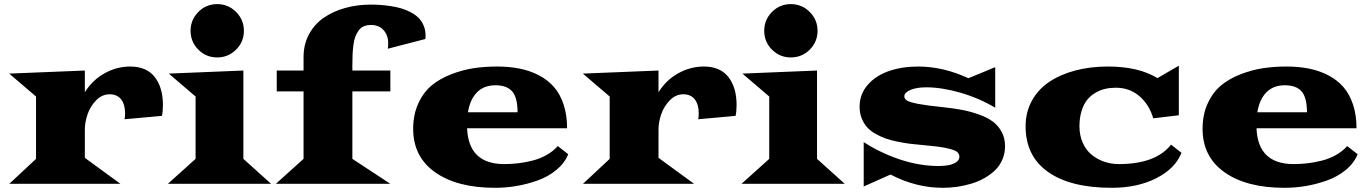

<svg xmlns="http://www.w3.org/2000/svg" viewBox="-20 -877 6543 916"><path d="M24.4 0 151.9 -119.1V-416.5L23.9 -525.9L384.8 -540.5V-437Q421.9 -496.1 479.7 -527.8Q537.6 -559.6 601.1 -559.6Q679.2 -559.6 718.3 -509.5Q757.3 -459.5 757.3 -376Q757.3 -344.7 752.4 -324.2L574.2 -308.1Q576.7 -318.4 576.7 -336.9Q576.7 -378.4 557.9 -402.8Q539.1 -427.2 502.9 -427.2Q466.8 -427.2 438.7 -398.4Q410.6 -369.6 397.7 -331.8Q384.8 -293.9 384.8 -258.3V-124L554.7 0Z M1106.2 -640.1Q1068.8 -603 1016.1 -603Q963.4 -603 926.3 -640.1Q889.2 -677.2 889.2 -730Q889.2 -782.7 926.3 -820.1Q963.4 -857.4 1016.1 -857.4Q1068.8 -857.4 1106.2 -820.1Q1143.6 -782.7 1143.6 -730Q1143.6 -677.2 1106.2 -640.1ZM780.8 0 913.1 -119.1V-416.5L785.2 -525.9L1141.1 -540.5V-119.1L1273.4 0Z M1295.9 0 1428.2 -119.1V-440.9H1300.3V-540.5H1428.2V-604.5Q1428.2 -665 1454.3 -713.6Q1480.5 -762.2 1525.1 -792.7Q1569.8 -823.2 1627 -839.1Q1684.1 -855 1749 -855Q1772 -855 1793.9 -853.5Q1815.9 -852.1 1842.8 -848.1Q1869.6 -844.2 1892.3 -837.6Q1915 -831.1 1937.5 -819.6Q1960 -808.1 1975.6 -793Q1991.2 -777.8 2000.7 -755.9Q2010.3 -733.9 2010.3 -707.5Q2010.3 -701.7 2009.3 -690.9L1830.1 -644.5Q1832 -656.2 1832 -670.4Q1832 -709 1809.8 -733.4Q1787.6 -757.8 1750 -757.8Q1730.5 -757.8 1715.6 -751.5Q1700.7 -745.1 1691.2 -731.7Q1681.6 -718.3 1675.5 -702.6Q1669.4 -687 1666.3 -663.3Q1663.1 -639.6 1662.1 -618.2Q1661.1 -596.7 1661.1 -566.9V-540.5H1842.3V-440.9H1661.1V-119.1L1842.3 0Z M1951.2 -262.2Q1951.2 -331.1 1976.1 -384.5Q2001 -438 2040.3 -470.2Q2079.6 -502.4 2133.8 -523.2Q2188 -543.9 2240.7 -551.8Q2293.5 -559.6 2351.1 -559.6Q2409.7 -559.6 2458.7 -549.8Q2507.8 -540 2550.3 -518.1Q2592.8 -496.1 2622.3 -462.6Q2651.9 -429.2 2668.7 -378.9Q2685.5 -328.6 2685.5 -265.1H2208.5Q2215.3 -94.2 2385.7 -94.2Q2418.9 -94.2 2450.9 -97.9Q2482.9 -101.6 2518.8 -110.4Q2554.7 -119.1 2586.7 -137Q2618.7 -154.8 2641.1 -180.2L2690.9 -141.1Q2673.3 -98.1 2634 -65.9Q2594.7 -33.7 2544.4 -15.9Q2494.1 2 2443.4 10.5Q2392.6 19 2341.8 19Q2161.1 19 2056.2 -54.9Q1951.2 -128.9 1951.2 -262.2ZM2212.4 -341.3H2449.2Q2449.2 -411.6 2423.6 -440.9Q2397.9 -470.2 2343.8 -470.2Q2289.1 -470.2 2255.9 -436.8Q2222.7 -403.3 2212.4 -341.3Z M2761.2 0 2888.7 -119.1V-416.5L2760.7 -525.9L3121.6 -540.5V-437Q3158.7 -496.1 3216.6 -527.8Q3274.4 -559.6 3337.9 -559.6Q3416 -559.6 3455.1 -509.5Q3494.1 -459.5 3494.1 -376Q3494.1 -344.7 3489.3 -324.2L3311 -308.1Q3313.5 -318.4 3313.5 -336.9Q3313.5 -378.4 3294.7 -402.8Q3275.9 -427.2 3239.7 -427.2Q3203.6 -427.2 3175.5 -398.4Q3147.5 -369.6 3134.5 -331.8Q3121.6 -293.9 3121.6 -258.3V-124L3291.5 0Z M3843 -640.1Q3805.7 -603 3752.9 -603Q3700.2 -603 3663.1 -640.1Q3626 -677.2 3626 -730Q3626 -782.7 3663.1 -820.1Q3700.2 -857.4 3752.9 -857.4Q3805.7 -857.4 3843 -820.1Q3880.4 -782.7 3880.4 -730Q3880.4 -677.2 3843 -640.1ZM3517.6 0 3649.9 -119.1V-416.5L3522 -525.9L3877.9 -540.5V-119.1L4010.3 0Z M4100.6 12.7V-199.2Q4179.7 -147.5 4273.4 -116.2Q4367.2 -85 4458.5 -85Q4484.9 -85 4506.1 -89.1Q4527.3 -93.3 4542.2 -103.5Q4557.1 -113.8 4557.1 -129.4Q4557.1 -144 4544.7 -153.3Q4532.2 -162.6 4494.1 -170.7Q4456.1 -178.7 4386.2 -184.6Q4351.1 -187.5 4323.5 -190.9Q4295.9 -194.3 4262.9 -200.9Q4230 -207.5 4205.3 -216.3Q4180.7 -225.1 4156.2 -239Q4131.8 -252.9 4116.2 -270.5Q4100.6 -288.1 4090.8 -313Q4081.1 -337.9 4081.1 -368.2Q4081.1 -428.2 4119.9 -472.4Q4158.7 -516.6 4221.2 -538.1Q4283.7 -559.6 4360.8 -559.6Q4479 -559.6 4600.1 -503.9L4728 -556.6V-363.3Q4649.4 -409.7 4560.8 -435.1Q4472.2 -460.4 4398.9 -460.4Q4353 -460.4 4323.7 -448Q4294.4 -435.5 4294.4 -417.5Q4294.4 -405.3 4307.4 -397.2Q4320.3 -389.2 4360.8 -381.3Q4401.4 -373.5 4479 -365.7Q4529.8 -360.4 4569.6 -352.8Q4609.4 -345.2 4649.4 -331.1Q4689.5 -316.9 4715.8 -297.6Q4742.2 -278.3 4758.5 -248.3Q4774.9 -218.3 4774.9 -180.2Q4774.9 -145.5 4762.2 -115.7Q4749.5 -85.9 4727.3 -64.7Q4705.1 -43.5 4676.3 -27.1Q4647.5 -10.7 4613.8 -0.7Q4580.1 9.3 4546.1 14.2Q4512.2 19 4478.5 19Q4349.6 19 4228.5 -44.4Z M4873 -274.4Q4873 -342.3 4903.1 -396.7Q4933.1 -451.2 4986.1 -486.6Q5039.1 -522 5110.4 -540.8Q5181.6 -559.6 5265.6 -559.6Q5411.6 -559.6 5502 -504.4L5604 -563.5V-327.1L5481.9 -312.5Q5462.9 -377.9 5416 -418.2Q5369.1 -458.5 5303.2 -458.5Q5276.9 -458.5 5252.9 -453.1Q5229 -447.8 5206.1 -434.3Q5183.1 -420.9 5166.7 -400.6Q5150.4 -380.4 5140.1 -347.9Q5129.9 -315.4 5129.9 -274.4Q5129.9 -231 5145.5 -196Q5161.1 -161.1 5187.7 -139.2Q5214.4 -117.2 5247.6 -105.7Q5280.8 -94.2 5317.4 -94.2Q5493.7 -94.2 5566.9 -187L5616.7 -147.9Q5586.9 -72.8 5496.8 -26.9Q5406.7 19 5283.7 19Q5087.4 19 4980.2 -56.6Q4873 -132.3 4873 -274.4Z M5717.3 -262.2Q5717.3 -331.1 5742.2 -384.5Q5767.1 -438 5806.4 -470.2Q5845.7 -502.4 5899.9 -523.2Q5954.1 -543.9 6006.8 -551.8Q6059.6 -559.6 6117.2 -559.6Q6175.8 -559.6 6224.9 -549.8Q6273.9 -540 6316.4 -518.1Q6358.9 -496.1 6388.4 -462.6Q6418 -429.2 6434.8 -378.9Q6451.7 -328.6 6451.7 -265.1H5974.6Q5981.4 -94.2 6151.9 -94.2Q6185.1 -94.2 6217 -97.9Q6249 -101.6 6284.9 -110.4Q6320.8 -119.1 6352.8 -137Q6384.8 -154.8 6407.2 -180.2L6457 -141.1Q6439.5 -98.1 6400.1 -65.9Q6360.8 -33.7 6310.5 -15.9Q6260.3 2 6209.5 10.5Q6158.7 19 6107.9 19Q5927.2 19 5822.3 -54.9Q5717.3 -128.9 5717.3 -262.2ZM5978.5 -341.3H6215.3Q6215.3 -411.6 6189.7 -440.9Q6164.1 -470.2 6109.9 -470.2Q6055.2 -470.2 6022 -436.8Q5988.8 -403.3 5978.5 -341.3Z"/></svg>

Font: Goblin
Style: Regular
Weight: 400
Designer: Riccardo De Franceschi
Foundry: Sorkin Type Co.
Version: Version 1.001